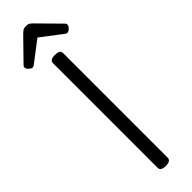

<svg xmlns="http://www.w3.org/2000/svg" viewBox="-413 -1187 1183 1183"><g transform="rotate(-45 178.0 -595.5)"><path d="M178 14Q156 14 145 7Q134 0 134 -14V-926Q134 -940 145 -946.5Q156 -953 178 -953Q200 -953 211 -946.5Q222 -940 222 -926V-14Q222 0 211 7Q200 14 178 14ZM26 -995Q17 -995 4 -1007Q-9 -1019 -9 -1029Q-9 -1032 -8.5 -1036Q-8 -1040 -3 -1045L134 -1185Q141 -1192 150 -1198.5Q159 -1205 178 -1205Q197 -1205 205.5 -1198.5Q214 -1192 221 -1185L359 -1045Q364 -1040 364.5 -1036Q365 -1032 365 -1029Q365 -1019 352.5 -1007Q340 -995 330 -995Q323 -995 318 -998.5Q313 -1002 305 -1008L178 -1105L51 -1008Q44 -1002 38.5 -998.5Q33 -995 26 -995Z"/></g></svg>

Font: Playwrite US Modern
Style: Regular
Weight: 400
Designer: Veronika Burian, José Scaglione
Foundry: TypeTogether
Version: Version 1.002